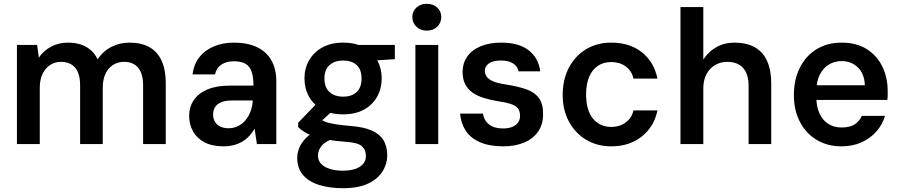

<svg xmlns="http://www.w3.org/2000/svg" viewBox="-20 -757 4732 1009"><path d="M69 0V-521H175L184 -454Q208 -490 248 -511.5Q288 -533 336 -533Q374 -533 403.5 -523.5Q433 -514 456 -494.5Q479 -475 493 -445Q521 -488 565 -510.5Q609 -533 660 -533Q723 -533 765.5 -509Q808 -485 829.5 -437.5Q851 -390 851 -322V0H732V-310Q732 -370 706 -401Q680 -432 632 -432Q600 -432 574.5 -416Q549 -400 534.5 -369.5Q520 -339 520 -296V0H401V-310Q401 -370 375 -401Q349 -432 300 -432Q269 -432 244 -416Q219 -400 204 -369.5Q189 -339 189 -296V0Z M1155 12Q1094 12 1054 -9.5Q1014 -31 994 -67.5Q974 -104 974 -147Q974 -195 998.5 -231Q1023 -267 1070.5 -287Q1118 -307 1187 -307H1312Q1312 -350 1303 -378.5Q1294 -407 1271.5 -421Q1249 -435 1209 -435Q1170 -435 1143.5 -417.5Q1117 -400 1110 -366H992Q998 -418 1027 -455.5Q1056 -493 1103.5 -513Q1151 -533 1209 -533Q1281 -533 1331 -509Q1381 -485 1406.5 -439.5Q1432 -394 1432 -330V0H1330L1318 -81Q1307 -61 1291.5 -44Q1276 -27 1256 -14.5Q1236 -2 1210.5 5Q1185 12 1155 12ZM1181 -83Q1208 -83 1230.5 -94Q1253 -105 1269.5 -124.5Q1286 -144 1296 -170Q1306 -196 1308 -224V-229H1200Q1165 -229 1143 -220Q1121 -211 1110.5 -194.5Q1100 -178 1100 -156Q1100 -133 1110 -116.5Q1120 -100 1138.5 -91.5Q1157 -83 1181 -83Z M1783 232Q1710 232 1655.5 214.5Q1601 197 1571.5 161.5Q1542 126 1542 73Q1542 40 1557.5 9.5Q1573 -21 1604 -46Q1635 -71 1684 -90L1743 -33Q1691 -16 1671 8.5Q1651 33 1651 60Q1651 87 1668 104.5Q1685 122 1714 131Q1743 140 1781 140Q1819 140 1846 131Q1873 122 1888 104.5Q1903 87 1903 63Q1903 30 1881.5 11Q1860 -8 1794 -12Q1739 -16 1698.5 -23.5Q1658 -31 1629 -41Q1600 -51 1580 -63.5Q1560 -76 1547 -89V-112L1652 -221L1746 -191L1622 -78L1653 -138Q1664 -130 1674.5 -124Q1685 -118 1702 -113Q1719 -108 1747.5 -103.5Q1776 -99 1822 -95Q1890 -90 1932.5 -71.5Q1975 -53 1995 -20.5Q2015 12 2015 60Q2015 104 1990.5 143.5Q1966 183 1915 207.5Q1864 232 1783 232ZM1783 -156Q1719 -156 1673.5 -181Q1628 -206 1604 -249Q1580 -292 1580 -345Q1580 -398 1604.5 -440.5Q1629 -483 1674.5 -508Q1720 -533 1783 -533Q1848 -533 1893 -508Q1938 -483 1962 -440.5Q1986 -398 1986 -345Q1986 -292 1962 -249Q1938 -206 1893 -181Q1848 -156 1783 -156ZM1783 -249Q1828 -249 1854 -273Q1880 -297 1880 -344Q1880 -392 1854 -415.5Q1828 -439 1783 -439Q1740 -439 1712.5 -415.5Q1685 -392 1685 -344Q1685 -297 1712 -273Q1739 -249 1783 -249ZM1871 -434 1848 -521H2055V-446Z M2163 0V-521H2283V0ZM2223 -596Q2190 -596 2168.5 -616.5Q2147 -637 2147 -667Q2147 -698 2168.5 -717.5Q2190 -737 2223 -737Q2256 -737 2277.5 -717.5Q2299 -698 2299 -667Q2299 -637 2277.5 -616.5Q2256 -596 2223 -596Z M2625 12Q2551 12 2501.5 -10Q2452 -32 2427 -71Q2402 -110 2398 -160H2518Q2521 -139 2533 -121Q2545 -103 2567.5 -92.5Q2590 -82 2624 -82Q2653 -82 2673 -90.5Q2693 -99 2703 -114Q2713 -129 2713 -148Q2713 -174 2700.5 -188.5Q2688 -203 2663.5 -211Q2639 -219 2603 -224Q2559 -231 2523.5 -242Q2488 -253 2463 -270.5Q2438 -288 2424.5 -315Q2411 -342 2411 -380Q2411 -424 2435 -459Q2459 -494 2505 -513.5Q2551 -533 2614 -533Q2706 -533 2758 -493Q2810 -453 2819 -382H2705Q2700 -409 2676 -424Q2652 -439 2613 -439Q2571 -439 2549.5 -424Q2528 -409 2528 -384Q2528 -367 2538.5 -353Q2549 -339 2573 -329Q2597 -319 2638 -313Q2703 -303 2746.5 -287.5Q2790 -272 2812.5 -241Q2835 -210 2834 -155Q2834 -103 2808 -65.5Q2782 -28 2735 -8Q2688 12 2625 12Z M3193 12Q3118 12 3060.5 -22.5Q3003 -57 2970 -118Q2937 -179 2937 -257Q2937 -340 2970 -402Q3003 -464 3060.5 -498.5Q3118 -533 3193 -533Q3289 -533 3353 -482.5Q3417 -432 3435 -344H3309Q3300 -385 3268 -408Q3236 -431 3192 -431Q3152 -431 3122 -411Q3092 -391 3076 -353Q3060 -315 3060 -261Q3060 -220 3069 -188Q3078 -156 3095.5 -134.5Q3113 -113 3137.5 -101.5Q3162 -90 3192 -90Q3222 -90 3246 -100.5Q3270 -111 3286.5 -130.5Q3303 -150 3309 -177H3435Q3418 -92 3353 -40Q3288 12 3193 12Z M3556 0V-720H3676V-444Q3702 -485 3744.5 -509Q3787 -533 3840 -533Q3903 -533 3946 -509Q3989 -485 4011 -437Q4033 -389 4033 -318V0H3914V-306Q3914 -368 3885 -400Q3856 -432 3802 -432Q3767 -432 3738.5 -415.5Q3710 -399 3693 -368Q3676 -337 3676 -292V0Z M4402 12Q4329 12 4272.5 -21.5Q4216 -55 4184 -116Q4152 -177 4152 -257Q4152 -339 4183.5 -401.5Q4215 -464 4271.5 -498.5Q4328 -533 4403 -533Q4480 -533 4534 -499.5Q4588 -466 4616.5 -408Q4645 -350 4645 -278Q4645 -268 4645 -256.5Q4645 -245 4643 -232H4239V-309H4525Q4523 -369 4488.5 -402.5Q4454 -436 4403 -436Q4366 -436 4336 -418Q4306 -400 4288 -364.5Q4270 -329 4270 -275V-246Q4270 -196 4287 -160Q4304 -124 4333.5 -105.5Q4363 -87 4402 -87Q4446 -87 4471 -103Q4496 -119 4509 -148H4631Q4618 -103 4586 -66.5Q4554 -30 4507.5 -9Q4461 12 4402 12Z"/></svg>

Font: DM Sans 10pt SemiBold
Style: Regular
Weight: 600
Version: Version 4.004;gftools[0.9.30]